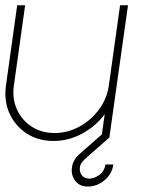

<svg xmlns="http://www.w3.org/2000/svg" viewBox="-25 -520 544 726"><path d="M-2.5 -196.5 40 -500H70L27.5 -196.5Q20.5 -147 39 -106.2Q57.5 -65.5 94.8 -41.2Q132 -17 181.5 -17Q231 -17 275.2 -41.2Q319.5 -65.5 349.5 -106.2Q379.5 -147 386.5 -196.5L429 -500H459L388.5 0H358.5L371 -88.5Q337.5 -43 286 -15Q234.5 13 177.5 13Q119.5 13 76 -15.2Q32.5 -43.5 11 -91Q-10.5 -138.5 -2.5 -196.5ZM306.5 185.5Q275 185 259 163Q243 141 247 113.5Q251 84 275 63L370.5 -21L388.5 0Q349 35 326.5 54.5Q304 74 293.8 84Q283.5 94 280.8 100Q278 106 277 113.5Q275 129 283.8 141.8Q292.5 154.5 311.5 155.5Q331 155.5 350.5 141.5Q370 127.5 373.5 102H403.5Q398.5 138.5 369.8 162Q341 185.5 306.5 185.5Z"/></svg>

Font: Urbanist Thin
Style: Italic
Weight: 100
Italic angle: -8°
Designer: Corey Hu
Foundry: Corey Hu
Version: Version 1.321; ttfautohint (v1.8.4.7-5d5b)